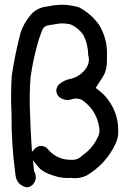

<svg xmlns="http://www.w3.org/2000/svg" viewBox="-20 -761 540 817"><path d="M185 -734Q252 -749 316 -730Q369 -702 403 -653Q439 -592 435 -520Q436 -491 432 -470.5Q428 -450 417.5 -434Q407 -418 387 -387Q425 -359 438 -339Q483 -280 483 -208Q485 -175 470 -146Q430 -63 350 -15Q318 1 283 -4Q244 -1 207 -14Q164 -27 145.5 -48Q127 -69 120 -79L125 -33Q142 -2 120 24Q109 36 93 36Q48 26 45 -24Q28 -150 29 -278Q25 -359 30 -439Q44 -533 68 -623Q82 -664 110 -697Q138 -730 185 -734ZM281 -657Q250 -664 226.5 -660Q203 -656 184.5 -653Q166 -650 158.5 -630Q151 -610 145 -593Q122 -515 110 -433Q104 -354 108 -274Q110 -204 116 -115Q122 -122 128 -128Q140 -140 155 -140Q177 -139 189 -120Q228 -80 283 -81Q311 -79 331 -100Q372 -128 394 -173Q407 -194 402 -219Q392 -287 338 -329Q327 -338 315.5 -340.5Q304 -343 290 -340Q257 -328 231 -349Q210 -373 228 -399Q251 -421 283 -426Q324 -437 348 -473Q364 -498 355 -528Q355 -572 335 -612Q314 -642 281 -657Z"/></svg>

Font: Kosefont JP
Style: Regular
Weight: 400
Designer: Nozomi Seto 瀬戸のぞみ
Version: Version 3.00;June 19, 2020